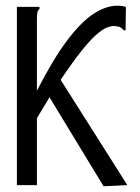

<svg xmlns="http://www.w3.org/2000/svg" viewBox="-20 -647 490 671"><path d="M39 -623H118V-616Q112 -610 110.5 -603Q109 -596 109 -579V-330Q167 -443 216 -507.5Q265 -572 308 -599.5Q351 -627 389 -627Q407 -627 420 -623L419 -551V-541H413Q408 -547 401.5 -551Q395 -555 380 -556H377Q367 -556 353 -550.5Q339 -545 317.5 -526.5Q296 -508 265.5 -470Q235 -432 192 -368L425 0L342 4L153 -307Q132 -273 109 -234V0H39Z"/></svg>

Font: Inconsolata SemiCondensed
Style: Regular
Weight: 400
Width: 4
Monospace: yes
Designer: Raph Levien, Cyreal, Brenton Simpson
Foundry: Raph Levien, Cyreal, Google
Version: Version 3.001; ttfautohint (v1.8.2.53-6de2)